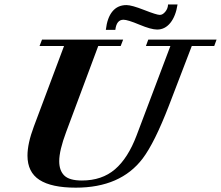

<svg xmlns="http://www.w3.org/2000/svg" viewBox="-20 -844 1009 877"><path d="M697.8 -709Q670.4 -709 616.7 -731.4Q563 -753.9 543.9 -753.9Q512.2 -753.9 506.8 -707.5H463.4Q469.7 -763.2 493.7 -792Q517.6 -820.8 557.6 -820.8Q581.5 -820.8 638.7 -798.3Q695.8 -775.9 710 -775.9Q723.1 -775.9 735.1 -790.5Q747.1 -805.2 747.6 -823.7H791Q782.7 -770 758.1 -739.5Q733.4 -709 697.8 -709ZM326.2 13.2Q215.3 13.2 160.4 -22.2Q105.5 -57.6 105.5 -133.3Q105.5 -188.5 134.8 -266.6L272.5 -633.8H160.6L171.9 -663.1H542.5L531.2 -633.8H428.7L282.2 -241.2Q250.5 -156.7 250.5 -107.9Q250.5 -64.9 273.7 -42.2Q296.9 -19.5 354 -19.5Q445.8 -19.5 505.4 -70.8Q564.9 -122.1 604 -225.6L758.3 -633.8H646.5L657.2 -663.1H969.2L958.5 -633.8H856L751.5 -361.3Q686 -191.9 631.8 -120.1Q530.8 13.2 326.2 13.2Z"/></svg>

Font: Elstob ExtraBold
Style: Italic
Weight: 800
Italic angle: -20°
Designer: Peter S. Baker
Version: Version 1.015